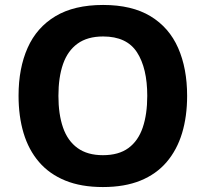

<svg xmlns="http://www.w3.org/2000/svg" viewBox="-20 -745 831 775"><path d="M735.3 -358Q735.3 -275 714.9 -207.5Q694.5 -140 652.7 -91Q610.9 -42 546.9 -16Q483 10 395.3 10Q307.6 10 243.5 -16.2Q179.3 -42.4 137.4 -91.2Q95.5 -140 75.2 -207.7Q54.9 -275.4 54.9 -359Q54.9 -469.6 91.5 -551.9Q128.1 -634.2 203.8 -679.6Q279.4 -725 396.3 -725Q512.4 -725 587.6 -679.5Q662.7 -634 699 -551.5Q735.3 -469 735.3 -358ZM215.8 -358Q215.8 -283.9 234.4 -230.1Q253 -176.4 293 -147.5Q333 -118.6 395.3 -118.6Q459.2 -118.6 498.5 -147.5Q537.8 -176.4 556.1 -230.1Q574.4 -283.9 574.4 -358Q574.4 -469.8 533 -533.8Q491.6 -597.8 396.3 -597.8Q333 -597.8 293 -568.8Q253 -539.8 234.4 -486.3Q215.8 -432.7 215.8 -358Z"/></svg>

Font: Noto Sans Khmer UI
Style: Regular
Weight: 400
Designer: Danh Hong and the Monotype Design Team
Foundry: Monotype Imaging Inc.
Version: Version 2.002